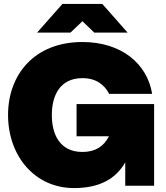

<svg xmlns="http://www.w3.org/2000/svg" viewBox="-20 -946 846 978"><path d="M357 12C487 12 570 -35 618 -119V0H765V-416H370V-252H535C509 -200 465 -172 400 -172C285 -172 244 -261 244 -360C244 -459 285 -548 400 -548C470 -548 512 -514 536 -468H755C730 -621 599 -732 400 -732C156 -732 21 -567 21 -360C21 -153 156 12 357 12ZM169 -780H339L400 -838L460 -780H630L501 -926H298Z"/></svg>

Font: Aspekta 950
Style: Regular
Weight: 950
Designer: Ivo Dolenc
Version: Version 2.000